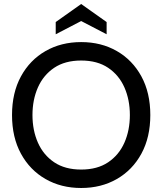

<svg xmlns="http://www.w3.org/2000/svg" viewBox="-20 -924 810 958"><path d="M385 14Q285 14 207 -30.8Q129 -75.5 84.5 -157.2Q40 -239 40 -350Q40 -461 84.5 -542.8Q129 -624.5 207 -669.2Q285 -714 385 -714Q485 -714 563 -669.2Q641 -624.5 685.5 -542.8Q730 -461 730 -350Q730 -239 685.5 -157.2Q641 -75.5 563 -30.8Q485 14 385 14ZM385 -78Q465.5 -78 519.5 -114.2Q573.5 -150.5 600.8 -212.2Q628 -274 628 -350Q628 -426 600.8 -487.8Q573.5 -549.5 519.5 -585.8Q465.5 -622 385 -622Q304.5 -622 250.5 -585.8Q196.5 -549.5 169.2 -487.8Q142 -426 142 -350Q142 -274 169.2 -212.2Q196.5 -150.5 250.5 -114.2Q304.5 -78 385 -78ZM258 -753V-814L385 -904L512 -814V-753L385 -819Z"/></svg>

Font: Cabin Resolve
Style: Regular-Resolve
Weight: 400
Designer: Pablo Impallari
Foundry: Pablo Impallari. http://www.impallari.com Igino Marini. http://www.ikern.com
Version: Version 3.001